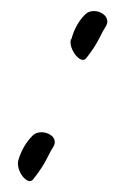

<svg xmlns="http://www.w3.org/2000/svg" viewBox="-20 -295 244 347"><path d="M136 -190Q131 -184 123.5 -189Q116 -194 111 -204.5Q106 -215 108 -224H109Q116 -251 134 -269Q140 -275 150 -275Q159 -275 166.5 -269.5Q174 -264 174 -256Q174 -252 171 -247Q168 -243 159.5 -226Q151 -209 136 -190ZM40 29Q35 35 27.5 30Q20 25 15.5 14.5Q11 4 13 -5Q21 -32 39 -50Q45 -56 55 -56Q64 -56 71.5 -51Q79 -46 79 -38Q79 -34 76 -29Q73 -25 64.5 -8Q56 9 40 29Z"/></svg>

Font: Grape Nuts
Style: Regular
Weight: 400
Designer: Robert E. Leuschke
Foundry: Robert E. Leuschke
Version: Version 1.010; ttfautohint (v1.8.3)